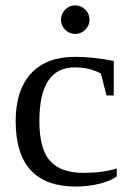

<svg xmlns="http://www.w3.org/2000/svg" viewBox="-20 -682 484 712"><path d="M413.1 -27.8Q389.2 -10.3 347.2 -0.2Q305.2 9.8 261.2 9.8Q38.1 9.8 38.1 -232.9Q38.1 -347.7 95 -409.4Q151.9 -471.2 257.8 -471.2Q323.7 -471.2 401.9 -456.1V-328.1H375L354 -409.2Q313.5 -432.1 256.8 -432.1Q126 -432.1 126 -232.9Q126 -129.4 165.8 -85.2Q205.6 -41 289.1 -41Q360.4 -41 413.1 -57.1ZM312 -608.9Q312 -587.4 296.4 -571.8Q280.8 -556.2 258.8 -556.2Q237.3 -556.2 221.7 -571.8Q206.1 -587.4 206.1 -608.9Q206.1 -630.9 221.7 -646.5Q237.3 -662.1 258.8 -662.1Q280.8 -662.1 296.4 -646.5Q312 -630.9 312 -608.9Z"/></svg>

Font: Times New Roman
Style: Regular
Weight: 400
Designer: Steve Matteson
Foundry: Ascender Corporation
Version: Version 2.00.3